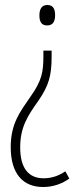

<svg xmlns="http://www.w3.org/2000/svg" viewBox="-20 -551 314 770"><path d="M201 -490C201 -515 193 -531 170 -531C149 -531 138 -517 138 -489C138 -462 148 -449 169 -449C193 -449 201 -466 201 -490ZM187 -324V-348H154V-327C154 -262 148 -228 102 -163C60 -102 23 -55 23 39C23 148 74 199 153 199C194 199 231 185 258 165L242 136C216 154 187 164 155 164C95 164 61 124 61 40C61 -39 89 -84 134 -147C175 -207 187 -246 187 -324Z"/></svg>

Font: Noto Sans ExtraCondensed ExtraLight
Style: Regular
Weight: 200
Width: 2
Designer: Monotype Design Team
Foundry: Monotype Imaging Inc.
Version: Version 2.013